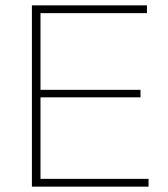

<svg xmlns="http://www.w3.org/2000/svg" viewBox="-20 -696 628 716"><path d="M99 0V-676H131V0ZM117 0V-29H534V0ZM117 -333V-361H504V-333ZM117 -647V-676H528V-647Z"/></svg>

Font: Outfit Thin
Style: Regular
Weight: 100
Designer: Rodrigo Fuenzalida
Foundry: fragTYPE
Version: Version 1.100;gftools[0.9.27]